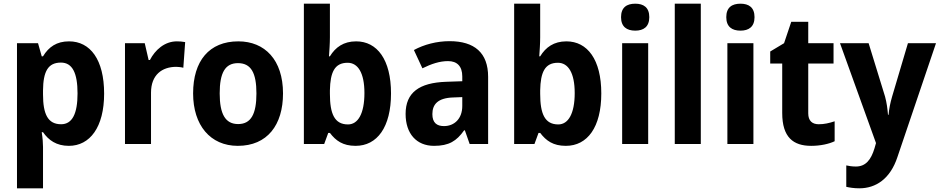

<svg xmlns="http://www.w3.org/2000/svg" viewBox="-20 -780 5091 1040"><path d="M354 -556C287 -556 244 -526 213 -475H206L186 -546H72V240H213V16C213 -5 211 -32 206 -64H213C243 -21 285 10 353 10C467 10 544 -91 544 -273C544 -457 469 -556 354 -556ZM310 -441C372 -441 400 -385 400 -274C400 -165 372 -107 311 -107C239 -107 213 -162 213 -269V-290C214 -393 240 -441 310 -441Z M938 -556C871 -556 820 -509 792 -455H785L764 -546H657V0H798V-278C798 -375 858 -418 935 -418C944 -418 963 -416 973 -413L983 -552C969 -555 951 -556 938 -556Z M1513 -274C1513 -456 1414 -556 1271 -556C1113 -556 1026 -450 1026 -274C1026 -102 1119 10 1268 10C1428 10 1513 -103 1513 -274ZM1170 -274C1170 -385 1199 -438 1269 -438C1340 -438 1369 -385 1369 -274C1369 -163 1340 -108 1270 -108C1200 -108 1170 -163 1170 -274Z M1767 -578V-760H1626V0H1736L1758 -60H1767C1799 -18 1837 10 1906 10C2023 10 2098 -91 2098 -274C2098 -457 2023 -556 1909 -556C1841 -556 1797 -524 1767 -475H1762C1764 -503 1767 -545 1767 -578ZM1863 -440C1919 -440 1954 -385 1954 -276C1954 -164 1919 -106 1865 -106C1792 -106 1767 -163 1767 -272V-291C1769 -388 1792 -440 1863 -440Z M2415 -557C2346 -557 2277 -539 2222 -509L2268 -410C2317 -434 2361 -449 2407 -449C2456 -449 2484 -421 2484 -366V-340L2397 -337C2251 -332 2177 -279 2177 -163C2177 -56 2236 10 2331 10C2412 10 2453 -16 2494 -74H2498L2524 0H2624V-364C2624 -494 2550 -557 2415 -557ZM2433 -252 2484 -254V-206C2484 -137 2441 -97 2385 -97C2346 -97 2322 -115 2322 -162C2322 -215 2352 -249 2433 -252Z M2906 -578V-760H2765V0H2875L2897 -60H2906C2938 -18 2976 10 3045 10C3162 10 3237 -91 3237 -274C3237 -457 3162 -556 3048 -556C2980 -556 2936 -524 2906 -475H2901C2903 -503 2906 -545 2906 -578ZM3002 -440C3058 -440 3093 -385 3093 -276C3093 -164 3058 -106 3004 -106C2931 -106 2906 -163 2906 -272V-291C2908 -388 2931 -440 3002 -440Z M3421 -760C3375 -760 3344 -740 3344 -687C3344 -635 3375 -614 3421 -614C3466 -614 3497 -635 3497 -687C3497 -740 3466 -760 3421 -760ZM3491 -546H3350V0H3491Z M3776 0V-760H3635V0Z M3991 -760C3945 -760 3914 -740 3914 -687C3914 -635 3945 -614 3991 -614C4036 -614 4067 -635 4067 -687C4067 -740 4036 -760 3991 -760ZM4061 -546H3920V0H4061Z M4415 -107C4379 -107 4358 -126 4358 -166V-436H4495V-546H4358V-662H4266L4227 -546L4152 -501V-436H4217V-168C4217 -36 4277 10 4374 10C4423 10 4470 0 4501 -15V-123C4471 -113 4444 -107 4415 -107Z M4530 -546 4725 -5 4717 23C4698 86 4669 122 4616 122C4596 122 4577 119 4564 116V232C4582 236 4605 240 4635 240C4724 240 4802 189 4841 71L5050 -546H4898L4812 -256C4802 -221 4796 -192 4793 -158H4790C4787 -193 4783 -224 4774 -257L4685 -546Z"/></svg>

Font: Noto Sans Telugu SemiCondensed
Style: Bold
Weight: 700
Width: 4
Designer: Jelle Bosma - Monotype Design Team
Foundry: Monotype Imaging Inc.
Version: Version 2.005